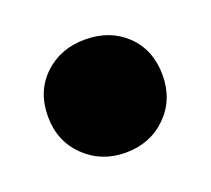

<svg xmlns="http://www.w3.org/2000/svg" viewBox="-56 -283 394 359"><g transform="rotate(-20 141.5 -103.5)"><path d="M27 -104Q27 -154 59.5 -185Q92 -216 141 -216Q191 -216 223 -185Q255 -154 255 -104Q255 -55 222.5 -23Q190 9 141 9Q93 9 60 -23Q27 -55 27 -104Z"/></g></svg>

Font: Montserrat Alternates ExtraBold
Style: Regular
Weight: 800
Designer: Julieta Ulanovsky
Foundry: Julieta Ulanovsky
Version: Version 7.200